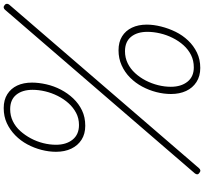

<svg xmlns="http://www.w3.org/2000/svg" viewBox="-52 -1002 1075 1010"><g transform="rotate(-90 485.0 -497.5)"><path d="M328 -586Q285 -586 254.5 -605.5Q224 -625 207.5 -659.5Q191 -694 191 -740Q191 -777 201 -816Q211 -855 230 -890.5Q249 -926 277.5 -954Q306 -982 341.5 -998.5Q377 -1015 421 -1015Q464 -1015 494 -996Q524 -977 539.5 -944Q555 -911 555 -866Q555 -831 546 -791Q537 -751 518 -714.5Q499 -678 471.5 -649Q444 -620 408.5 -603Q373 -586 328 -586ZM332 -619Q367 -619 395.5 -634Q424 -649 446.5 -674Q469 -699 485 -731Q501 -763 509 -797Q517 -831 517 -863Q517 -917 491 -949Q465 -981 415 -981Q381 -981 352 -967Q323 -953 300.5 -928Q278 -903 261.5 -872Q245 -841 236.5 -807Q228 -773 228 -740Q228 -686 255 -652.5Q282 -619 332 -619ZM105 12Q99 19 93 19.5Q87 20 81 15Q73 10 72.5 4Q72 -2 77 -9L938 -1008Q943 -1014 949.5 -1015Q956 -1016 963 -1010Q969 -1006 969.5 -999Q970 -992 965 -986ZM632 19Q589 19 558 -1Q527 -21 511 -55.5Q495 -90 495 -135Q495 -173 505 -212Q515 -251 534 -286.5Q553 -322 581 -350Q609 -378 645.5 -394.5Q682 -411 725 -411Q768 -411 798 -392.5Q828 -374 844 -340.5Q860 -307 860 -262Q860 -227 850 -187Q840 -147 822 -110.5Q804 -74 776.5 -45Q749 -16 713 1.5Q677 19 632 19ZM635 -15Q671 -15 700 -29.5Q729 -44 751.5 -69Q774 -94 790 -126Q806 -158 814 -192.5Q822 -227 822 -259Q822 -313 796 -345Q770 -377 720 -377Q686 -377 657 -363Q628 -349 605 -324Q582 -299 566 -268Q550 -237 541.5 -203Q533 -169 533 -136Q533 -82 559.5 -48.5Q586 -15 635 -15Z"/></g></svg>

Font: Playwrite AU QLD Thin
Style: Regular
Weight: 250
Designer: Veronika Burian, José Scaglione
Foundry: TypeTogether
Version: Version 1.002